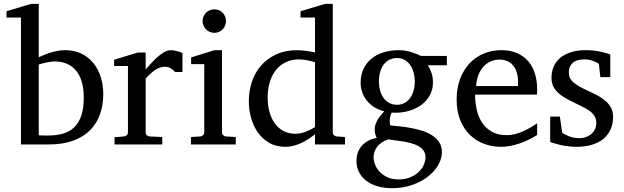

<svg xmlns="http://www.w3.org/2000/svg" viewBox="-20 -757 3267 1006"><path d="M521 -264.2Q521 -207.5 504.4 -159.4Q487.8 -111.3 452.9 -75.7Q418 -40 363.5 -20Q309.1 0 233.9 0H89.8V-665H14.2V-698.2L143.1 -736.8H183.1V-457Q191.9 -460.9 206.1 -467.3Q220.2 -473.6 238.5 -479.5Q256.8 -485.4 277.8 -489.7Q298.8 -494.1 320.8 -494.1Q370.1 -494.1 407.5 -475.6Q444.8 -457 470.2 -425.3Q495.6 -393.6 508.3 -351.8Q521 -310.1 521 -264.2ZM418.9 -244.1Q418.9 -338.4 378.7 -386.7Q338.4 -435.1 266.1 -435.1Q257.8 -435.1 246.6 -433.6Q235.4 -432.1 223.9 -429.7Q212.4 -427.2 201.4 -424.3Q190.4 -421.4 183.1 -418.9V-47.9Q191.4 -47.4 200.2 -47.4Q207.5 -46.9 215.8 -46.9H231.9Q276.4 -46.9 311 -57.1Q345.7 -67.4 369.6 -90.8Q393.6 -114.3 406.2 -151.9Q418.9 -189.5 418.9 -244.1Z M897 -379.9Q887.2 -391.1 874.5 -399.2Q861.8 -407.2 843.3 -407.2Q818.8 -407.2 793.9 -390.9Q769 -374.5 743.2 -345.2V-64Q743.2 -54.7 749 -48.8Q754.9 -43 764.2 -42L830.1 -39.1V0H580.1V-38.1L629.4 -42Q638.2 -43 644.3 -48.8Q650.4 -54.7 650.4 -64V-411.1H578.1V-443.8L702.1 -481.9H743.2V-393.1Q753.9 -404.8 769.3 -422.1Q784.7 -439.5 802.2 -455.6Q819.8 -471.7 838.6 -482.9Q857.4 -494.1 875 -494.1Q882.8 -494.1 891.6 -492.7Q900.4 -491.2 908.7 -489Q917 -486.8 924.1 -484.1Q931.2 -481.4 936 -479V-379.9Z M980.5 0V-39.1L1029.3 -42Q1038.6 -43 1044.4 -48.8Q1050.3 -54.7 1050.3 -64V-420.9H981.4V-456.1L1103.5 -494.1H1143.1V-64Q1143.1 -54.7 1149.2 -48.8Q1155.3 -43 1164.1 -42L1215.3 -39.1V0ZM1164.1 -647Q1164.1 -634.3 1159.4 -622.8Q1154.8 -611.3 1146.5 -603Q1138.2 -594.7 1127.2 -589.8Q1116.2 -585 1103.5 -585Q1090.8 -585 1079.3 -589.8Q1067.9 -594.7 1059.6 -603Q1051.3 -611.3 1046.4 -622.8Q1041.5 -634.3 1041.5 -647Q1041.5 -659.7 1046.4 -670.9Q1051.3 -682.1 1059.6 -690.4Q1067.9 -698.7 1079.3 -703.4Q1090.8 -708 1103.5 -708Q1116.2 -708 1127.2 -703.4Q1138.2 -698.7 1146.5 -690.4Q1154.8 -682.1 1159.4 -670.9Q1164.1 -659.7 1164.1 -647Z M1630.4 -431.2Q1624 -433.1 1614 -435.8Q1604 -438.5 1592.5 -440.7Q1581.1 -442.9 1568.6 -444.3Q1556.2 -445.8 1545.4 -445.8Q1508.3 -445.8 1478 -431.4Q1447.8 -417 1426.5 -390.9Q1405.3 -364.7 1393.8 -327.6Q1382.3 -290.5 1382.3 -245.1Q1382.3 -204.1 1392.1 -169.7Q1401.9 -135.3 1420.4 -109.9Q1439 -84.5 1465.8 -70.3Q1492.7 -56.2 1527.3 -56.2Q1542.5 -56.2 1556.6 -59.3Q1570.8 -62.5 1584 -67.6Q1597.2 -72.8 1608.9 -78.9Q1620.6 -85 1630.4 -90.8ZM1630.4 0V-53.2Q1613.3 -40 1595 -28.1Q1576.7 -16.1 1557.4 -7.3Q1538.1 1.5 1517.8 6.8Q1497.6 12.2 1475.6 12.2Q1425.3 12.2 1388.9 -9.5Q1352.5 -31.2 1329.1 -65.7Q1305.7 -100.1 1294.7 -142.8Q1283.7 -185.5 1283.7 -228Q1283.7 -278.8 1299.3 -326.9Q1314.9 -375 1346.7 -412.1Q1378.4 -449.2 1426.3 -471.7Q1474.1 -494.1 1538.6 -494.1Q1550.3 -494.1 1564 -492.7Q1577.6 -491.2 1590.6 -489.5Q1603.5 -487.8 1614 -485.6Q1624.5 -483.4 1630.4 -481.9V-665H1554.7V-698.2L1683.6 -736.8H1723.6V-64Q1723.6 -54.7 1729.5 -48.8Q1735.4 -43 1744.6 -42L1787.6 -39.1V0Z M2209.5 66.9Q2209.5 46.4 2199.2 32Q2189 17.6 2172.1 8.3Q2155.3 -1 2134 -6.6Q2112.8 -12.2 2091.1 -15.9Q2069.3 -19.5 2049.1 -21.7Q2028.8 -23.9 2013.7 -26.9Q1991.7 -19 1977.1 -8.1Q1962.4 2.9 1953.6 15.6Q1944.8 28.3 1941.2 41.5Q1937.5 54.7 1937.5 66.9Q1937.5 85 1945.3 105.5Q1953.1 126 1969.2 143.1Q1985.4 160.2 2010 171.6Q2034.7 183.1 2068.4 183.1Q2104 183.1 2130.6 171.6Q2157.2 160.2 2174.8 143.1Q2192.4 126 2200.9 105.5Q2209.5 85 2209.5 66.9ZM2153.3 -331.1Q2153.3 -354.5 2147.2 -376.7Q2141.1 -398.9 2129.4 -415.8Q2117.7 -432.6 2100.3 -442.9Q2083 -453.1 2060.5 -453.1Q2039.6 -453.1 2022 -444.8Q2004.4 -436.5 1991.9 -420.7Q1979.5 -404.8 1972.4 -381.8Q1965.3 -358.9 1965.3 -330.1Q1965.3 -305.2 1971.4 -283Q1977.5 -260.7 1989.5 -244.1Q2001.5 -227.5 2019.3 -217.8Q2037.1 -208 2060.5 -208Q2083 -208 2100.3 -217.8Q2117.7 -227.5 2129.4 -244.1Q2141.1 -260.7 2147.2 -283.2Q2153.3 -305.7 2153.3 -331.1ZM2221.7 -415Q2232.9 -397 2240.7 -375.7Q2248.5 -354.5 2248.5 -325.2Q2248.5 -285.6 2230.5 -254.9Q2212.4 -224.1 2182.4 -203.6Q2152.3 -183.1 2113.5 -173.6Q2074.7 -164.1 2032.7 -167Q2026.9 -157.2 2024.7 -146Q2022.5 -134.8 2022.2 -125Q2022 -115.2 2022.9 -108.2Q2023.9 -101.1 2024.4 -100.1Q2046.9 -97.7 2075.7 -94.7Q2104.5 -91.8 2134.5 -86.2Q2164.6 -80.6 2193.6 -71.3Q2222.7 -62 2245.1 -47.1Q2267.6 -32.2 2281.5 -11Q2295.4 10.3 2295.4 40Q2295.4 75.7 2275.1 109.6Q2254.9 143.6 2219.7 170.2Q2184.6 196.8 2137.2 212.9Q2089.8 229 2035.6 229Q1990.7 229 1955.8 218.3Q1920.9 207.5 1897 188.5Q1873 169.4 1860.4 143.3Q1847.7 117.2 1847.7 86.9Q1847.7 64.9 1854 45.2Q1860.4 25.4 1873.5 9.5Q1886.7 -6.3 1906.5 -17.8Q1926.3 -29.3 1953.6 -34.2Q1950.7 -42 1948.7 -47.1Q1946.8 -52.2 1945.6 -56.9Q1944.3 -61.5 1943.8 -66.7Q1943.4 -71.8 1943.4 -80.1Q1943.4 -99.6 1955.3 -123.3Q1967.3 -147 1993.7 -173.8Q1968.8 -179.7 1946.3 -192.4Q1923.8 -205.1 1906.7 -224.4Q1889.6 -243.7 1879.6 -268.8Q1869.6 -293.9 1869.6 -324.2Q1869.6 -363.8 1884.3 -395.3Q1898.9 -426.8 1925.3 -448.7Q1951.7 -470.7 1988.5 -482.4Q2025.4 -494.1 2070.3 -494.1Q2087.9 -494.1 2104.7 -491.2Q2121.6 -488.3 2136.5 -483.6Q2151.4 -479 2164.1 -473.6Q2176.8 -468.3 2186.5 -463.9H2321.3V-415Z M2794.4 -49.8Q2773.4 -36.6 2750.7 -25.4Q2728 -14.2 2703.9 -5.9Q2679.7 2.4 2654.8 7.3Q2629.9 12.2 2604.5 12.2Q2559.1 12.2 2517.1 -3.2Q2475.1 -18.6 2443.1 -49.3Q2411.1 -80.1 2391.8 -126.7Q2372.6 -173.3 2372.6 -235.8Q2372.6 -294.4 2390.1 -342Q2407.7 -389.6 2439 -423.6Q2470.2 -457.5 2513.2 -475.8Q2556.2 -494.1 2607.4 -494.1Q2653.8 -494.1 2689 -478.8Q2724.1 -463.4 2747.6 -436.3Q2771 -409.2 2782.7 -371.3Q2794.4 -333.5 2794.4 -289.1V-275.9Q2794.4 -268.1 2793.5 -261.2H2469.2Q2469.2 -223.1 2477.3 -185.1Q2485.4 -147 2504.4 -116.7Q2523.4 -86.4 2555.7 -67.6Q2587.9 -48.8 2636.2 -48.8Q2657.7 -48.8 2678.7 -54.4Q2699.7 -60.1 2720 -68.8Q2740.2 -77.6 2758.8 -88.6Q2777.3 -99.6 2794.4 -110.8ZM2694.3 -328.1Q2694.3 -353 2688.5 -374.3Q2682.6 -395.5 2670.7 -411.1Q2658.7 -426.8 2640.4 -435.8Q2622.1 -444.8 2597.2 -444.8Q2572.3 -444.8 2550.8 -435.3Q2529.3 -425.8 2512.9 -407.7Q2496.6 -389.6 2486.6 -364Q2476.6 -338.4 2474.6 -306.2H2694.3Z M3192.4 -145Q3192.4 -108.4 3179.2 -79.1Q3166 -49.8 3141.6 -29.5Q3117.2 -9.3 3081.5 1.5Q3045.9 12.2 3001.5 12.2Q2978.5 12.2 2956.8 9.5Q2935.1 6.8 2916.7 2.7Q2898.4 -1.5 2884.3 -5.9Q2870.1 -10.3 2862.8 -13.2V-146H2913.6L2925.8 -61Q2940.9 -51.3 2963.1 -42.2Q2985.4 -33.2 3014.6 -33.2Q3036.1 -33.2 3052.7 -39.8Q3069.3 -46.4 3080.8 -57.1Q3092.3 -67.9 3098.4 -81.8Q3104.5 -95.7 3104.5 -110.8Q3104.5 -131.8 3096.2 -146.7Q3087.9 -161.6 3072.3 -173.6Q3056.6 -185.5 3033.9 -196.8Q3011.2 -208 2982.4 -222.2Q2955.1 -235.4 2934.1 -248.3Q2913.1 -261.2 2898.7 -276.1Q2884.3 -291 2877 -308.8Q2869.6 -326.7 2869.6 -349.1Q2869.6 -382.3 2881.6 -409.2Q2893.6 -436 2916.5 -454.8Q2939.5 -473.6 2972.9 -483.9Q3006.3 -494.1 3049.8 -494.1Q3071.8 -494.1 3091.8 -491.7Q3111.8 -489.3 3128.4 -485.8Q3145 -482.4 3157.7 -478.5Q3170.4 -474.6 3177.7 -471.2V-353H3125.5L3117.7 -422.9Q3106.9 -431.2 3085.9 -438.5Q3064.9 -445.8 3041.5 -445.8Q3000 -445.8 2980.2 -427Q2960.4 -408.2 2960.4 -378.9Q2960.4 -361.8 2966.1 -349.1Q2971.7 -336.4 2984.6 -325.2Q2997.6 -314 3018.8 -302.2Q3040 -290.5 3071.8 -275.9Q3098.1 -264.2 3120.1 -251.5Q3142.1 -238.8 3158.2 -223.1Q3174.3 -207.5 3183.3 -188.5Q3192.4 -169.4 3192.4 -145Z"/></svg>

Font: BabelStone Ogham Pictish
Style: Regular
Weight: 400
Designer: Andrew West
Foundry: BabelStone
Version: Version 1.02 March 14, 2022